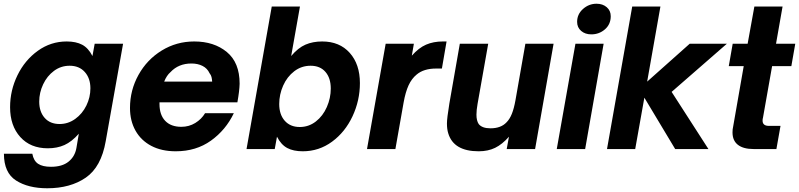

<svg xmlns="http://www.w3.org/2000/svg" viewBox="-20 -798 4278 1028"><path d="M1 25H153Q160 63 184 79Q208 95 253 95Q313 95 347 67.5Q381 40 389 -5L402 -82Q364 -39 325 -21.5Q286 -4 236 -4Q143 -4 88.5 -64.5Q34 -125 34 -224Q34 -314 73.5 -395Q113 -476 182.5 -526Q252 -576 337 -576Q387 -576 420 -558.5Q453 -541 475 -498L487 -564H639L546 -42Q522 96 439.5 153Q357 210 233 210Q131 210 66 168.5Q1 127 1 25ZM464 -325Q464 -379 434 -412.5Q404 -446 353 -446Q306 -446 269 -418.5Q232 -391 211 -346.5Q190 -302 190 -254Q190 -200 219 -167Q248 -134 299 -134Q345 -134 383 -161.5Q421 -189 442.5 -233Q464 -277 464 -325Z M676 -220Q676 -315 721.5 -397Q767 -479 846 -527.5Q925 -576 1020 -576Q1126 -576 1194.5 -519.5Q1263 -463 1263 -350Q1262 -311 1251 -250H834V-241Q834 -183 864.5 -151Q895 -119 951 -119Q992 -119 1025.5 -139.5Q1059 -160 1078 -192H1232Q1189 -102 1109.5 -45Q1030 12 921 12Q845 12 790 -17Q735 -46 705.5 -98.5Q676 -151 676 -220ZM1116 -361Q1115 -375 1112.5 -385.5Q1110 -396 1102 -406Q1090 -432 1064.5 -445Q1039 -458 1005 -458Q936 -458 893 -412Q872 -394 859 -361Z M1463 -66 1451 0H1300L1435 -763H1586L1539 -498Q1576 -542 1615.5 -559Q1655 -576 1705 -576Q1798 -576 1852.5 -515Q1907 -454 1907 -353Q1907 -260 1867.5 -175.5Q1828 -91 1758 -39.5Q1688 12 1601 12Q1551 12 1518 -5.5Q1485 -23 1463 -66ZM1751 -324Q1751 -380 1722.5 -413Q1694 -446 1643 -446Q1594 -446 1555.5 -416.5Q1517 -387 1496 -339.5Q1475 -292 1475 -241Q1475 -185 1504.5 -151.5Q1534 -118 1585 -118Q1633 -118 1671 -147.5Q1709 -177 1730 -225Q1751 -273 1751 -324Z M1945 0 2045 -564H2196L2185 -500Q2222 -542 2261.5 -559Q2301 -576 2351 -576H2371L2346 -431H2315Q2249 -431 2211 -399Q2184 -377 2167.5 -341Q2151 -305 2141 -249L2097 0Z M2380 -84Q2373 -106 2373 -137Q2373 -164 2386 -244L2442 -564H2594L2537 -242Q2531 -208 2531 -184Q2531 -152 2543 -134Q2561 -111 2606 -111Q2662 -111 2692 -143Q2709 -160 2720.5 -188.5Q2732 -217 2740 -262L2793 -564H2944L2845 0H2693L2705 -66Q2669 -25 2631 -6.5Q2593 12 2543 12Q2409 12 2380 -84Z M3113 0H2961L3061 -564H3212ZM3070 -681Q3070 -722 3101.5 -750Q3133 -778 3174 -778Q3207 -778 3228.5 -759.5Q3250 -741 3250 -711Q3250 -668 3219 -641Q3188 -614 3146 -614Q3113 -614 3091.5 -632.5Q3070 -651 3070 -681Z M3381 0H3230L3365 -763H3516L3445 -361L3673 -564H3872L3576 -306L3773 0H3595L3430 -275Z M4015 0Q3960 0 3931 -22.5Q3902 -45 3902 -89Q3902 -107 3905 -118L3962 -444H3882L3903 -564H3983L4019 -763H4170L4135 -564H4238L4217 -444H4114L4065 -167Q4063 -162 4063 -152Q4063 -124 4097 -124H4159L4137 0Z"/></svg>

Font: Open Sauce One ExtraBold Italic
Style: Regular
Weight: 800
Italic angle: -10°
Designer: Alfredo Marco Pradil
Foundry: Creative Sauce Fz LLC
Version: Version 1.477